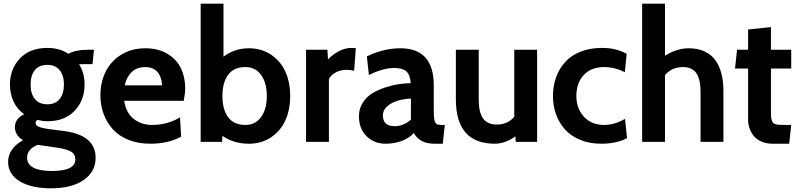

<svg xmlns="http://www.w3.org/2000/svg" viewBox="-20 -770 4337 1042"><path d="M256 252Q150 252 87 213.8Q24 175.5 24 109Q24 36 105 -9Q61 -35.5 61 -80Q61 -126.5 111 -150Q73.5 -176.5 53.8 -218.5Q34 -260.5 34 -311Q34 -396 88.2 -453Q142.5 -510 237 -510Q303 -510 351 -478Q391 -500 458 -500H490L482 -422H437Q420 -422 409 -421Q439 -374.5 439 -311Q439 -226 385.2 -169Q331.5 -112 237 -112Q214 -112 184 -119Q173 -114.5 173 -103Q173 -90 188.8 -82.8Q204.5 -75.5 241 -70L327 -59Q499 -36.5 499 86Q499 162 434.2 207Q369.5 252 256 252ZM237 -204Q280.5 -204 303.8 -232.8Q327 -261.5 327 -311Q327 -360.5 303.8 -389.2Q280.5 -418 237 -418Q193 -418 169.5 -389.5Q146 -361 146 -311Q146 -261 169.5 -232.5Q193 -204 237 -204ZM261 158Q389 158 389 95Q389 67.5 367 53.8Q345 40 294 32L184.5 16Q127 39 127 86Q127 122 161.8 140Q196.5 158 261 158Z M796 10Q730 10 677.5 -11Q625 -32 592.2 -68.5Q559.5 -105 542.2 -152Q525 -199 525 -253Q525 -322.5 552.8 -379.8Q580.5 -437 636.8 -472.5Q693 -508 769 -508Q838.5 -508 888.2 -478.2Q938 -448.5 961.5 -400.2Q985 -352 985 -291Q985 -261.5 977 -223H654Q664 -157 705.8 -124.5Q747.5 -92 807 -92Q888 -92 957 -133L963 -28Q891 10 796 10ZM657 -307H859Q859 -325 854.2 -341.8Q849.5 -358.5 839.5 -373.2Q829.5 -388 811.2 -397Q793 -406 769 -406Q723 -406 694.8 -379Q666.5 -352 657 -307Z M1330 -508Q1401 -508 1453 -472Q1505 -436 1530 -378.2Q1555 -320.5 1555 -249Q1555 -177.5 1530 -119.8Q1505 -62 1453 -26Q1401 10 1330 10Q1249 10 1187.5 -32.5L1185 0H1069V-750H1193V-462.5Q1252.5 -508 1330 -508ZM1312 -92Q1366.5 -92 1397.2 -135Q1428 -178 1428 -249Q1428 -320 1397.2 -363Q1366.5 -406 1312 -406Q1249 -406 1218 -364Q1187 -322 1187 -249Q1187 -176 1218 -134Q1249 -92 1312 -92Z M1765 0H1641V-500H1757L1760 -447Q1782.5 -472 1817 -491Q1851.5 -510 1889 -510Q1901 -510 1911 -508L1902 -386Q1883 -391 1859 -391Q1828 -391 1801.8 -376.8Q1775.5 -362.5 1765 -341Z M2073 10Q2011 10 1969.5 -30.5Q1928 -71 1928 -140Q1928 -180 1948.5 -212.2Q1969 -244.5 1999.5 -263.2Q2030 -282 2069.8 -295Q2109.5 -308 2143.2 -313Q2177 -318 2209 -319Q2206.5 -362.5 2186.2 -381.8Q2166 -401 2119 -401Q2059.5 -401 1982 -363L1971 -464Q2062 -508 2153 -508Q2334 -508 2334 -307V-172Q2334 -134 2338 -117.5Q2342 -101 2350 -96.5Q2358 -92 2378 -92H2394L2383 10H2338Q2257.5 10 2226 -48Q2201.5 -20.5 2160.2 -5.2Q2119 10 2073 10ZM2125 -85Q2143.5 -85 2167.8 -94.2Q2192 -103.5 2210 -121V-235Q2172.5 -233.5 2139.2 -223.8Q2106 -214 2082 -193.5Q2058 -173 2058 -145Q2058 -114 2074 -99.5Q2090 -85 2125 -85Z M2771 -136.5V-500H2895V0H2779L2777 -30Q2754 -12.5 2724 -1.2Q2694 10 2666 10Q2454 10 2454 -231V-500H2578V-231Q2578 -160.5 2601.5 -127.2Q2625 -94 2677 -94Q2735.5 -94 2771 -136.5Z M3243 10Q3180 10 3129.8 -10.5Q3079.5 -31 3047.2 -66.5Q3015 -102 2998 -148.5Q2981 -195 2981 -249Q2981 -303.5 2997.8 -350.2Q3014.5 -397 3046.8 -433Q3079 -469 3130.5 -489.5Q3182 -510 3247 -510Q3324 -510 3381 -478L3371 -378Q3317 -406 3259 -406Q3188 -406 3148 -363Q3108 -320 3108 -249Q3108 -181 3149 -136.5Q3190 -92 3258 -92Q3315.5 -92 3372 -125L3383 -20Q3324.5 10 3243 10Z M3718 -508Q3766.5 -508 3803 -491.2Q3839.5 -474.5 3861.8 -443.8Q3884 -413 3895 -371.5Q3906 -330 3906 -278V0H3782V-269Q3782 -339.5 3759.2 -372.8Q3736.5 -406 3686 -406Q3627 -406 3589 -363V0H3465V-750H3589V-467.5Q3653.5 -508 3718 -508Z M4263 10H4174Q4140 10 4113.5 -1.2Q4087 -12.5 4071.5 -31.2Q4056 -50 4048 -73Q4040 -96 4040 -121V-398H3969L3980 -500H4040V-610L4164 -623V-500H4274V-398H4164V-172Q4164 -151 4164.5 -139.5Q4165 -128 4168.2 -117.8Q4171.5 -107.5 4175.5 -103.2Q4179.5 -99 4189.5 -96Q4199.5 -93 4209.8 -92.5Q4220 -92 4240 -92H4274Z"/></svg>

Font: Cabin
Style: Bold
Weight: 700
Designer: Pablo Impallari
Foundry: Pablo Impallari. http://www.impallari.com Igino Marini. http://www.ikern.com
Version: Version 3.001;hotconv 1.0.109;makeotfexe 2.5.65596